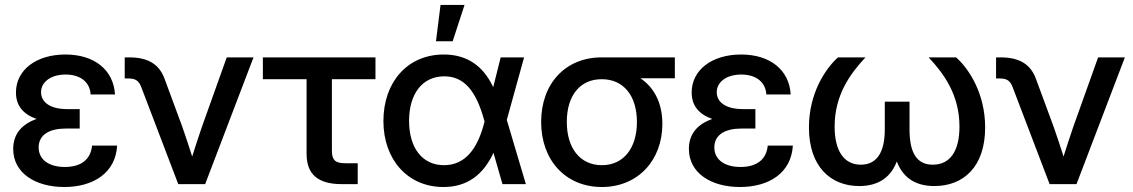

<svg xmlns="http://www.w3.org/2000/svg" viewBox="-20 -749 4607 781"><path d="M241.2 11.7C360.8 11.7 450.2 -46.4 456.5 -156.7H354.5C349.1 -100.6 310.1 -69.8 243.7 -69.8C178.2 -69.8 137.2 -100.1 137.2 -149.4C137.2 -201.2 181.6 -226.1 247.1 -226.1H304.2V-305.2H253.4C180.7 -305.2 147 -335.4 147 -374C147 -415.5 187 -445.8 246.6 -445.8C308.1 -445.8 346.2 -414.1 348.6 -364.7H447.8C441.9 -464.4 364.3 -527.3 246.1 -527.3C127.4 -527.3 44.9 -464.4 44.9 -373C44.9 -317.9 75.7 -283.7 128.9 -265.1C70.3 -244.6 33.7 -205.6 33.7 -143.1C33.7 -45.4 123.5 11.7 241.2 11.7Z M554.7 -394.5 705.1 0H814.5L1011.2 -515.6H902.3L801.3 -232.9C787.6 -192.9 774.4 -152.3 761.7 -112.3C749 -152.3 735.8 -192.4 721.7 -232.9L650.4 -425.8C628.9 -487.3 583 -515.6 505.4 -515.6H487.3V-429.7H503.4C531.2 -429.7 544.9 -420.4 554.7 -394.5Z M1370.1 0H1435.1V-85H1384.8C1343.3 -85 1330.1 -98.1 1330.1 -136.2V-426.8H1507.3V-515.6H1049.3V-426.8H1227.1V-123C1227.1 -40 1273.4 0 1370.1 0Z M1783.7 11.7C1879.9 11.7 1945.3 -37.1 1987.3 -127.4L2023.9 0H2119.1L2041.5 -261.2L2111.8 -515.6H2016.6L1986.3 -394.5C1945.3 -481.4 1879.4 -527.3 1785.2 -527.3C1637.2 -527.3 1539.6 -414.6 1539.6 -256.8C1539.6 -100.6 1637.7 11.7 1783.7 11.7ZM1949.7 -259.3 1951.2 -255.4C1922.4 -138.2 1868.7 -77.1 1786.1 -77.1C1697.3 -77.1 1644 -147.9 1644 -257.3C1644 -367.2 1697.8 -438.5 1787.1 -438.5C1866.7 -438.5 1916.5 -381.3 1949.7 -259.3ZM1772 -729 1753.4 -581.1H1821.3L1869.6 -729Z M2428.2 11.7C2575.7 11.7 2674.3 -97.7 2674.3 -245.1C2674.3 -333 2639.2 -394 2585 -430.7H2725.1V-515.6H2427.2C2279.8 -515.6 2181.2 -408.7 2181.2 -252.9C2181.2 -97.2 2280.8 11.7 2428.2 11.7ZM2427.2 -426.8H2428.2C2516.1 -426.8 2570.8 -359.9 2570.8 -252.9C2570.8 -146.5 2516.6 -77.1 2428.2 -77.1C2339.8 -77.1 2285.6 -146 2285.6 -252.9C2285.6 -360.4 2339.4 -426.8 2427.2 -426.8Z M2989.7 11.7C3109.4 11.7 3198.7 -46.4 3205.1 -156.7H3103C3097.7 -100.6 3058.6 -69.8 2992.2 -69.8C2926.8 -69.8 2885.7 -100.1 2885.7 -149.4C2885.7 -201.2 2930.2 -226.1 2995.6 -226.1H3052.7V-305.2H3002C2929.2 -305.2 2895.5 -335.4 2895.5 -374C2895.5 -415.5 2935.5 -445.8 2995.1 -445.8C3056.6 -445.8 3094.7 -414.1 3097.2 -364.7H3196.3C3190.4 -464.4 3112.8 -527.3 2994.6 -527.3C2876 -527.3 2793.5 -464.4 2793.5 -373C2793.5 -317.9 2824.2 -283.7 2877.4 -265.1C2818.8 -244.6 2782.2 -205.6 2782.2 -143.1C2782.2 -45.4 2872.1 11.7 2989.7 11.7Z M3475.1 7.8C3557.6 7.8 3605.5 -32.2 3627.9 -92.3C3650.4 -33.2 3695.8 7.8 3780.8 7.8C3898.9 7.8 3987.3 -70.3 3987.3 -230.5C3987.3 -369.6 3920.9 -469.7 3869.1 -515.6H3757.3C3819.3 -449.7 3882.8 -363.3 3882.8 -233.9C3882.8 -134.3 3844.7 -79.1 3774.4 -79.1C3708 -79.1 3679.7 -128.9 3679.7 -222.7V-335.4H3579.1V-222.7C3579.1 -128.9 3546.4 -79.1 3481.4 -79.1C3413.1 -79.1 3375 -135.3 3375 -233.9C3375 -363.3 3439 -449.7 3500.5 -515.6H3388.7C3337.4 -469.7 3270.5 -369.6 3270.5 -230.5C3270.5 -71.3 3358.9 7.8 3475.1 7.8Z M4099.1 -394.5 4249.5 0H4358.9L4555.7 -515.6H4446.8L4345.7 -232.9C4332 -192.9 4318.8 -152.3 4306.2 -112.3C4293.5 -152.3 4280.3 -192.4 4266.1 -232.9L4194.8 -425.8C4173.3 -487.3 4127.4 -515.6 4049.8 -515.6H4031.7V-429.7H4047.9C4075.7 -429.7 4089.4 -420.4 4099.1 -394.5Z"/></svg>

Font: Inteeer Medium
Style: Regular
Weight: 500
Designer: Rasmus Andersson
Foundry: rsms
Version: Version 4.001;Glyphs 3.4 (3402)